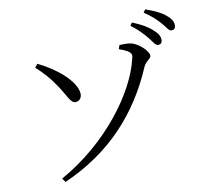

<svg xmlns="http://www.w3.org/2000/svg" viewBox="-93 -941 1187 1102"><g transform="rotate(-10 500.0 -390.0)"><path d="M814 -672C835 -647 845 -624 861 -624C876 -624 885 -633 885 -650C885 -671 875 -688 850 -710C825 -734 787 -756 735 -777L723 -760C766 -728 793 -698 814 -672ZM904 -740C925 -716 935 -693 951 -693C967 -693 975 -702 975 -719C975 -740 965 -758 937 -781C914 -801 875 -820 823 -838L811 -821C857 -790 881 -766 904 -740ZM201 58C477 -63 654 -261 762 -514C776 -547 806 -552 806 -572C806 -600 748 -653 706 -660C683 -664 661 -663 642 -662L634 -639C713 -612 707 -596 700 -570C657 -385 468 -122 185 36ZM143 -618C183 -582 218 -544 250 -496C294 -433 308 -382 338 -383C360 -384 374 -401 374 -425C371 -500 260 -590 159 -638Z"/></g></svg>

Font: Noto Serif CJK KR
Style: Regular
Weight: 400
Designer: Ryoko NISHIZUKA 西塚涼子 (kana & ideographs); Frank Grießhammer (Latin, Greek & Cyrillic); Wenlong ZHANG 张文龙 (bopomofo); San
Foundry: Adobe
Version: Version 2.001;hotconv 1.1.0;makeotfexe 2.6.0